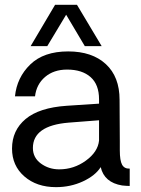

<svg xmlns="http://www.w3.org/2000/svg" viewBox="-20 -770 584 795"><path d="M253.9 -709 175.8 -579.1H106.9L208 -750H298.8L400.9 -579.1H331.1ZM476.1 -147Q476.1 -105 485.6 -87.9Q495.1 -70.8 517.1 -71.8V0Q505.9 0 485.8 -2Q411.6 -14.2 397 -78.1Q375 -43 323.5 -19Q272 4.9 211.9 4.9Q131.8 4.9 80.8 -39.6Q29.8 -84 29.8 -154.8Q29.8 -230 85.9 -277.1Q142.1 -324.2 255.9 -332L390.1 -340.8V-358.9Q390.1 -419.9 355 -450.9Q319.8 -481.9 257.8 -481.9Q202.6 -481.9 166.7 -451.4Q130.9 -420.9 125 -371.1H42Q49.8 -449.2 105.5 -503.2Q161.1 -557.1 262.2 -557.1Q361.3 -557.1 418.2 -504.6Q475.1 -452.1 475.1 -356.9Q475.1 -316.9 475.6 -268.1Q476.1 -219.2 476.1 -185.1Q476.1 -150.9 476.1 -147ZM390.1 -188V-272L264.2 -262.2Q116.2 -250 116.2 -157.2Q116.2 -117.2 149.2 -93Q182.1 -68.8 225.1 -68.8Q286.1 -68.8 335.7 -105Q385.3 -141.1 390.1 -188Z"/></svg>

Font: Oakes Grotesk
Style: Regular
Weight: 400
Designer: Samuel Oakes
Foundry: Samuel Oakes
Version: Version 1.0 | wf-rip DC20170320